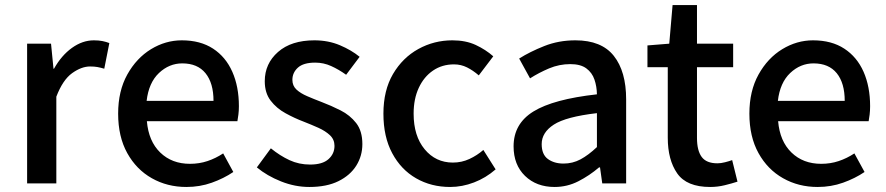

<svg xmlns="http://www.w3.org/2000/svg" viewBox="-20 -723 3493 757"><path d="M86.9 0V-550.8H181.2L190.9 -452.1H192.9Q222.2 -504.4 263.7 -534.2Q305.2 -564 350.1 -564Q370.1 -564 384.3 -561Q398.4 -558.1 411.1 -553.2L391.1 -452.1Q376 -456.5 364 -458.7Q352.1 -460.9 335 -460.9Q301.3 -460.9 264.4 -434.6Q227.5 -408.2 202.1 -341.8V0Z M714.8 14.2Q639.6 14.2 578.6 -20.3Q517.6 -54.7 481.7 -119.4Q445.8 -184.1 445.8 -274.9Q445.8 -364.3 481.9 -429.2Q518.1 -494.1 575.4 -529.1Q632.8 -564 696.8 -564Q770 -564 820.1 -531.2Q870.1 -498.5 896 -439.9Q921.9 -381.3 921.9 -304.2Q921.9 -286.6 919.9 -271Q918 -255.4 916 -245.1H559.1Q565.9 -166 611.8 -121.6Q657.7 -77.1 729 -77.1Q765.6 -77.1 797.9 -87.9Q830.1 -98.6 859.9 -118.2L899.9 -44.9Q862.3 -19.5 815.2 -2.7Q768.1 14.2 714.8 14.2ZM558.1 -325.2H821.8Q821.8 -395.5 790.3 -434.3Q758.8 -473.1 698.7 -473.1Q647 -473.1 606.7 -435.1Q566.4 -397 558.1 -325.2Z M1199.7 14.2Q1143.1 14.2 1087.9 -7.8Q1032.7 -29.8 992.7 -63L1047.9 -138.2Q1084 -108.9 1121.3 -91.6Q1158.7 -74.2 1202.6 -74.2Q1251.5 -74.2 1275.1 -95.5Q1298.8 -116.7 1298.8 -147.9Q1298.8 -172.9 1281 -189.7Q1263.2 -206.5 1235.6 -219Q1208 -231.4 1177.7 -243.2Q1141.6 -256.8 1106 -276.4Q1070.3 -295.9 1047.1 -326.2Q1023.9 -356.4 1023.9 -402.8Q1023.9 -472.2 1076.2 -518.1Q1128.4 -564 1219.7 -564Q1274.4 -564 1320.1 -544.7Q1365.7 -525.4 1397.9 -499L1344.7 -428.2Q1315.4 -449.2 1285.6 -462.6Q1255.9 -476.1 1222.7 -476.1Q1176.3 -476.1 1154.5 -456.3Q1132.8 -436.5 1132.8 -408.2Q1132.8 -384.8 1148.9 -369.9Q1165 -355 1191.2 -343.8Q1217.3 -332.5 1248 -320.8Q1285.6 -306.6 1322.8 -287.8Q1359.9 -269 1384.3 -237.8Q1408.7 -206.5 1408.7 -154.8Q1408.7 -108.4 1384.8 -70.1Q1360.8 -31.7 1314.5 -8.8Q1268.1 14.2 1199.7 14.2Z M1754.9 14.2Q1680.2 14.2 1620.6 -20Q1561 -54.2 1526.4 -118.9Q1491.7 -183.6 1491.7 -274.9Q1491.7 -366.7 1529.5 -431.2Q1567.4 -495.6 1629.4 -529.8Q1691.4 -564 1763.7 -564Q1816.4 -564 1855.7 -545.7Q1895 -527.3 1924.8 -501L1867.7 -425.8Q1845.2 -445.3 1821.3 -457.3Q1797.4 -469.2 1770 -469.2Q1723.1 -469.2 1687.3 -444.8Q1651.4 -420.4 1631.1 -376.7Q1610.8 -333 1610.8 -274.9Q1610.8 -187 1654.3 -134.5Q1697.8 -82 1765.6 -82Q1800.3 -82 1830.8 -96.2Q1861.3 -110.4 1885.7 -131.8L1934.1 -55.2Q1895.5 -21.5 1848.9 -3.7Q1802.2 14.2 1754.9 14.2Z M2166.5 14.2Q2095.2 14.2 2050 -29.5Q2004.9 -73.2 2004.9 -146Q2004.9 -235.4 2083.5 -283.7Q2162.1 -332 2333.5 -351.1Q2333 -382.3 2323.7 -409.4Q2314.5 -436.5 2291.7 -453.4Q2269 -470.2 2228.5 -470.2Q2185.1 -470.2 2145 -453.4Q2105 -436.5 2069.8 -414.1L2026.9 -492.2Q2069.3 -519 2126 -541.5Q2182.6 -564 2248.5 -564Q2351.6 -564 2400.1 -502.7Q2448.7 -441.4 2448.7 -331.1V0H2354.5L2345.7 -63H2341.8Q2304.2 -30.8 2260.3 -8.3Q2216.3 14.2 2166.5 14.2ZM2201.7 -78.1Q2237.8 -78.1 2268.8 -94.7Q2299.8 -111.3 2333.5 -143.1V-276.9Q2211.4 -262.7 2163.6 -231.7Q2115.7 -200.7 2115.7 -154.8Q2115.7 -113.8 2140.4 -95.9Q2165 -78.1 2201.7 -78.1Z M2779.8 14.2Q2687.5 14.2 2650.1 -39.3Q2612.8 -92.8 2612.8 -180.2V-458H2532.7V-543.9L2618.7 -550.8L2631.8 -703.1H2728V-550.8H2870.6V-458H2728V-179.2Q2728 -129.4 2746.6 -104.2Q2765.1 -79.1 2808.6 -79.1Q2822.3 -79.1 2838.6 -83.3Q2855 -87.4 2866.7 -91.8L2887.7 -6.8Q2865.2 0.5 2837.4 7.3Q2809.6 14.2 2779.8 14.2Z M3203.6 14.2Q3128.4 14.2 3067.4 -20.3Q3006.3 -54.7 2970.5 -119.4Q2934.6 -184.1 2934.6 -274.9Q2934.6 -364.3 2970.7 -429.2Q3006.8 -494.1 3064.2 -529.1Q3121.6 -564 3185.5 -564Q3258.8 -564 3308.8 -531.2Q3358.9 -498.5 3384.8 -439.9Q3410.6 -381.3 3410.6 -304.2Q3410.6 -286.6 3408.7 -271Q3406.7 -255.4 3404.8 -245.1H3047.9Q3054.7 -166 3100.6 -121.6Q3146.5 -77.1 3217.8 -77.1Q3254.4 -77.1 3286.6 -87.9Q3318.8 -98.6 3348.6 -118.2L3388.7 -44.9Q3351.1 -19.5 3304 -2.7Q3256.8 14.2 3203.6 14.2ZM3046.9 -325.2H3310.5Q3310.5 -395.5 3279.1 -434.3Q3247.6 -473.1 3187.5 -473.1Q3135.7 -473.1 3095.5 -435.1Q3055.2 -397 3046.9 -325.2Z"/></svg>

Font: Source Han Sans CN Medium
Style: Regular
Weight: 500
Designer: Ryoko NISHIZUKA  (kana, bopomofo & ideographs); Paul D. Hunt (Latin, Greek & Cyrillic); Sandoll Communications , Soo-you
Foundry: Adobe
Version: Version 2.004;hotconv 1.0.118;makeotfexe 2.5.65603